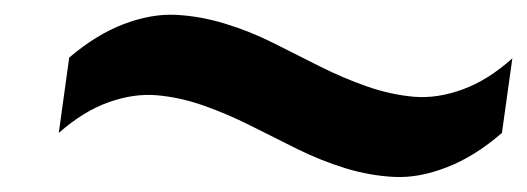

<svg xmlns="http://www.w3.org/2000/svg" viewBox="-20 -390 714 260"><path d="M59.6 -210 73.7 -312Q110.4 -343.3 147.7 -357.4Q185.1 -371.6 218.3 -369.9Q251.5 -368.2 284.9 -357.9Q318.4 -347.7 350.1 -331.8Q381.8 -315.9 413.3 -300Q444.8 -284.2 477.1 -272.9Q509.3 -261.7 540.5 -259Q571.8 -256.3 606.2 -268.8Q640.6 -281.2 673.8 -311L659.7 -210Q623 -178.2 585.4 -163.6Q547.9 -148.9 514.6 -150.4Q481.4 -151.9 448 -162.1Q414.6 -172.4 382.6 -188.2Q350.6 -204.1 319.1 -220Q287.6 -235.8 255.6 -247.1Q223.6 -258.3 192.4 -261Q161.1 -263.7 127 -251.5Q92.8 -239.3 59.6 -210Z"/></svg>

Font: Fivo Sans
Style: Italic
Weight: 700
Designer: Alexander Slobzheninov
Foundry: Alexander Slobzheninov
Version: 1.0